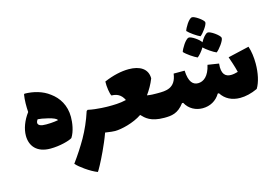

<svg xmlns="http://www.w3.org/2000/svg" viewBox="-112 -900 2038 1400"><g transform="rotate(-15 907.5 -200.0)"><path d="M285 -376C233 -416 166 -433 100 -434L95 -430C88 -388 88 -338 91 -298C52 -246 30 -187 30 -135C30 -58 76 2 180 2C252 2 326 -19 346 -33C374 -76 383 -140 383 -183C383 -271 342 -335 285 -376ZM168 -178C133 -183 124 -203 144 -229C166 -229 285 -207 285 -184C253 -178 199 -174 168 -178Z M668 -186C665 -186 581 -186 514 -201L505 -195C482 -124 455 -64 423 -7C392 47 358 99 318 154C332 170 355 189 381 207C411 228 444 247 469 256C475 249 506 194 540 121C558 82 578 37 594 -8C629 -2 660 0 668 0C689 0 695 -33 695 -93C695 -150 690 -186 668 -186Z M1040 -186H1031C1011 -186 988 -186 959 -191C984 -226 1005 -262 1021 -303C1021 -376 962 -410 879 -410C824 -410 759 -396 692 -367C690 -331 699 -270 709 -257C744 -257 780 -245 802 -198C754 -186 702 -186 668 -186C646 -186 641 -150 641 -93C641 -33 647 0 668 0C715 0 810 -22 874 -66C902 -37 936 0 1040 0C1061 0 1067 -33 1067 -93C1067 -150 1062 -186 1040 -186Z M1448 -506C1467 -519 1511 -577 1508 -597C1504 -615 1441 -659 1422 -656C1398 -653 1362 -591 1357 -570C1374 -551 1424 -516 1448 -506ZM1388 -362C1401 -371 1426 -399 1440 -424C1461 -403 1508 -371 1531 -362C1551 -375 1597 -435 1594 -456C1590 -476 1524 -523 1504 -519C1487 -516 1464 -486 1450 -460C1440 -481 1380 -523 1361 -519C1337 -515 1299 -451 1293 -429C1311 -408 1364 -372 1388 -362ZM1766 -342 1606 -305C1616 -275 1632 -231 1643 -185C1625 -180 1607 -176 1590 -176C1550 -176 1518 -198 1527 -279L1443 -292C1425 -210 1384 -180 1343 -180C1305 -180 1275 -206 1271 -294H1188C1174 -186 1099 -186 1040 -186C1018 -186 1013 -150 1013 -93C1013 -33 1019 0 1040 0C1094 0 1143 -5 1191 -70H1200C1227 -19 1277 5 1328 5C1384 5 1432 -21 1461 -70H1470C1500 -22 1550 3 1612 3C1652 3 1697 -7 1744 -29C1771 -72 1785 -141 1785 -210C1785 -257 1779 -303 1766 -342Z"/></g></svg>

Font: FilmFarsi_V5 Display
Style: Regular
Weight: 400
Designer: Borna Izadpanah
Foundry: Borna Izadpanah
Version: Version 1.000;PS 001.000;hotconv 1.0.88;makeotf.lib2.5.64775